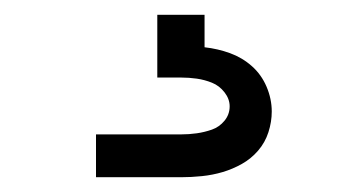

<svg xmlns="http://www.w3.org/2000/svg" viewBox="-20 -20 490 260"><path d="M110 220V162H225Q236 162 246.5 160.5Q257 159 267 155.5Q277 152 284 143.5Q291 135 291 124Q291 114 284 105Q277 96 267 92Q257 88 246.5 86.5Q236 85 225 85H193V0H257V44Q275 46 291.5 52Q308 58 321 69.5Q334 81 341 97.5Q348 114 348 131Q348 145 343.5 159Q339 173 329.5 184Q320 195 307.5 202Q295 209 281.5 213Q268 217 253.5 218.5Q239 220 225 220Z"/></svg>

Font: Iosevka Aile Custom Light
Style: Regular
Weight: 300
Designer: Belleve Invis
Foundry: Belleve Invis
Version: Version 17.0.2; ttfautohint (v1.8.3)